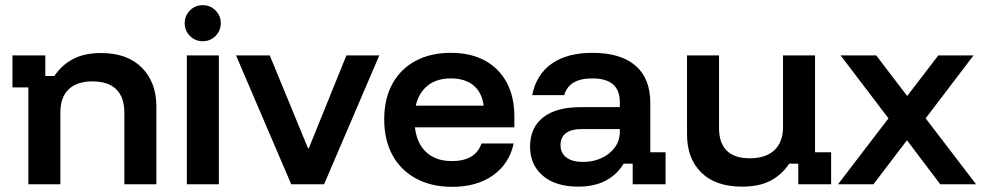

<svg xmlns="http://www.w3.org/2000/svg" viewBox="-20 -715 3822 745"><path d="M90 0V-375.8H28.3V-500H155.8V-420H190.8Q219.2 -462.5 263.3 -485.8Q307.5 -509.2 371.7 -509.2Q474.2 -509.2 530.4 -452.5Q586.7 -395.8 586.7 -301.7V0H462.5V-278.3Q462.5 -337.5 431.2 -368.3Q400 -399.2 338.3 -399.2Q278.3 -399.2 246.3 -368.3Q214.2 -337.5 214.2 -278.3V0Z M705 0V-500H829.2V0ZM766.7 -555Q737.5 -555 717.1 -575.4Q696.7 -595.8 696.7 -625Q696.7 -654.2 717.1 -674.6Q737.5 -695 766.7 -695Q795.8 -695 816.2 -674.6Q836.7 -654.2 836.7 -625Q836.7 -595.8 816.2 -575.4Q795.8 -555 766.7 -555Z M1110 0 895.8 -500H1026.7L1175 -140H1178.3L1324.2 -500H1451.7L1237.5 0Z M1734.2 10Q1654.2 10 1594.6 -22.1Q1535 -54.2 1502.9 -112.9Q1470.8 -171.7 1470.8 -251.7Q1470.8 -331.7 1502.5 -389.6Q1534.2 -447.5 1592.5 -478.8Q1650.8 -510 1729.2 -510Q1805.8 -510 1860.8 -480.4Q1915.8 -450.8 1945.8 -395.4Q1975.8 -340 1975.8 -264.2V-220.8H1590Q1597.5 -157.5 1634.6 -123.8Q1671.7 -90 1733.3 -90Q1779.2 -90 1807.9 -107.1Q1836.7 -124.2 1848.3 -158.3H1973.3Q1955.8 -79.2 1892.9 -34.6Q1830 10 1734.2 10ZM1593.3 -305H1856.7Q1850 -356.7 1817.1 -383.8Q1784.2 -410.8 1729.2 -410.8Q1675 -410.8 1640 -383.3Q1605 -355.8 1593.3 -305Z M2223.3 9.2Q2135.8 9.2 2086.2 -33.3Q2036.7 -75.8 2036.7 -145.8Q2036.7 -219.2 2087.1 -259.2Q2137.5 -299.2 2232.5 -299.2H2385V-319.2Q2385 -410.8 2278.3 -410.8Q2187.5 -410.8 2169.2 -345.8H2045Q2060.8 -425.8 2120.8 -467.9Q2180.8 -510 2278.3 -510Q2388.3 -510 2445.8 -460.4Q2503.3 -410.8 2503.3 -315.8V-124.2H2562.5V0H2435V-80H2400Q2374.2 -37.5 2330.4 -14.2Q2286.7 9.2 2223.3 9.2ZM2241.7 -86.7Q2282.5 -86.7 2315 -102.1Q2347.5 -117.5 2366.2 -143.8Q2385 -170 2385 -202.5V-214.2H2239.2Q2155 -214.2 2155 -151.7Q2155 -120.8 2177.9 -103.8Q2200.8 -86.7 2241.7 -86.7Z M2859.2 9.2Q2756.7 9.2 2701.2 -45.4Q2645.8 -100 2645.8 -193.3V-500H2770V-218.3Q2770 -160 2800 -130.4Q2830 -100.8 2889.2 -100.8Q2951.7 -100.8 2985 -132.5Q3018.3 -164.2 3018.3 -221.7V-500H3142.5V-124.2H3205V0H3077.5V-80H3042.5Q3013.3 -36.7 2969.6 -13.8Q2925.8 9.2 2859.2 9.2Z M3231.7 0 3427.5 -255.8 3241.7 -500H3380L3500 -342.5L3620.8 -500H3757.5L3571.7 -255.8L3767.5 0H3628.3L3499.2 -170.8L3369.2 0Z"/></svg>

Font: Funnel Display SemiBold
Style: Regular
Weight: 600
Designer: NORD ID, Kristian Moeller
Foundry: Dicotype
Version: Version 1.000